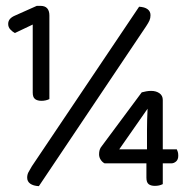

<svg xmlns="http://www.w3.org/2000/svg" viewBox="-20 -632 642 657"><path d="M92 -315V-548L31 -519Q23 -523 15.5 -531Q8 -539 8 -550Q8 -560 14 -567Q20 -574 32 -579L106 -612H118Q134 -612 141.5 -603.5Q149 -595 149 -579V-293Q143 -290 136 -288.5Q129 -287 122 -287Q108 -287 100 -293Q92 -299 92 -315ZM537 -290V-121H585Q587 -117 588.5 -112Q590 -107 590 -99Q590 -86 582.5 -79.5Q575 -73 566 -73H338Q330 -77 324.5 -85.5Q319 -94 319 -104Q319 -112 321 -119Q323 -126 329 -133L465 -316Q472 -318 480.5 -319.5Q489 -321 497 -321Q514 -321 525.5 -313Q537 -305 537 -290ZM483 -121V-187Q483 -202 483.5 -222Q484 -242 485 -260L388 -121ZM481 -24V-94H537V-2Q531 1 524.5 2.5Q518 4 510 4Q496 4 488.5 -2Q481 -8 481 -24ZM89 -63 456 -609Q475 -608 485 -600.5Q495 -593 495 -580Q495 -570 491.5 -562Q488 -554 480 -542L113 5Q94 4 83.5 -3.5Q73 -11 73 -24Q73 -34 77 -42Q81 -50 89 -63Z"/></svg>

Font: Baloo Tamma 2
Style: Regular
Weight: 400
Designer: Divya Kowshik, Shuchita Grover and Ek Type
Foundry: Ek Type
Version: Version 1.700